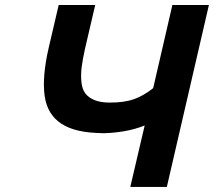

<svg xmlns="http://www.w3.org/2000/svg" viewBox="-20 -743 849 762"><path d="M369.1 -213.9 389.2 -214.8Q280.3 -214.8 223.6 -252Q167 -289.1 157 -364Q147 -439 172.9 -551.8L212.9 -723.1H357.9L317.9 -551.8Q308.1 -508.3 304.2 -477.5Q300.3 -446.8 303 -418.5Q305.7 -390.1 318.1 -373Q330.6 -356 354.7 -345.9Q378.9 -335.9 416 -335.9Q473.1 -335.9 511 -349.1Q548.8 -362.3 587.9 -393.1L664.1 -723.1H809.1L642.1 -1H497.1L554.2 -245.1Q478 -213.9 369.1 -213.9Z"/></svg>

Font: Perun
Style: Bold Italic
Weight: 700
Italic angle: -12°
Foundry: Copyright (c) Stefan Peev, Context Ltd, 2016
Version: Version 001.000